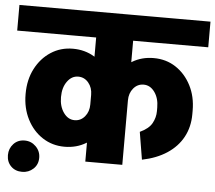

<svg xmlns="http://www.w3.org/2000/svg" viewBox="-77 -717 946 843"><g transform="rotate(5 396.0 -295.5)"><path d="M446 -547V-660H817V-547ZM-25 -547V-660H433V-547ZM36 -271V-275H192V-271ZM323 -251V-296H411V-251ZM192 -274H36Q36 -336 61 -384.5Q86 -433 129 -461Q172 -489 226 -489L260 -369Q231 -369 211.5 -342Q192 -315 192 -274ZM411 -294H323Q323 -326 305 -347.5Q287 -369 260 -369L226 -489Q279 -489 321 -463.5Q363 -438 387 -394Q411 -350 411 -294ZM192 -272Q192 -232 211.5 -204.5Q231 -177 260 -177L226 -57Q172 -57 129 -85Q86 -113 61 -162Q36 -211 36 -272ZM411 -252Q411 -197 387 -152.5Q363 -108 321 -82.5Q279 -57 226 -57L260 -177Q287 -177 305 -198.5Q323 -220 323 -252ZM617 -264Q617 -305 597.5 -332Q578 -359 549 -359L583 -479Q638 -479 680.5 -451Q723 -423 748 -374.5Q773 -326 773 -264ZM398 -284Q398 -340 422 -384Q446 -428 488 -453.5Q530 -479 583 -479L549 -359Q522 -359 504 -337.5Q486 -316 486 -284ZM617 -248V-265H773V-248ZM570 -30 550 -151Q589 -169 603 -194.5Q617 -220 617 -248H773Q773 -192 749 -147.5Q725 -103 679.5 -73Q634 -43 570 -30ZM323 0V-645H486V0ZM233 -547V-660H577V-547ZM50 69Q20 69 1 50Q-18 31 -18 1Q-18 -28 1 -48.5Q20 -69 50 -69Q79 -69 99.5 -48.5Q120 -28 120 1Q120 31 99.5 50Q79 69 50 69Z"/></g></svg>

Font: Akshar Light
Style: Regular
Weight: 300
Designer: Tall Chai
Foundry: Tall Chai
Version: Version 1.100